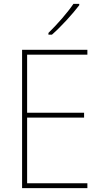

<svg xmlns="http://www.w3.org/2000/svg" viewBox="-20 -971 528 991"><path d="M389 -944V-951H359C328 -905 275 -845 230 -801V-792H248C296 -834 354 -898 389 -944ZM431 0V-25H120V-364H414V-389H120V-689H431V-714H94V0Z"/></svg>

Font: Noto Sans Thai Looped SemiCondensed Thin
Style: Regular
Weight: 100
Width: 4
Designer: Sasikarn Vongin, Ben Mitchell
Foundry: The Fontpad Ltd
Version: Version 1.001